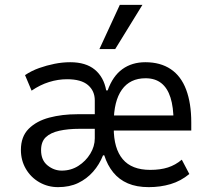

<svg xmlns="http://www.w3.org/2000/svg" viewBox="-20 -761 865 790"><path d="M219 9Q177 9 142 -11Q107 -31 86.5 -66Q66 -101 66 -144Q66 -199 98 -231Q130 -263 182.5 -277Q235 -291 298 -291H393V-231H307Q260 -231 224 -223Q188 -215 168.5 -196.5Q149 -178 149 -143Q149 -102 175.5 -80.5Q202 -59 234 -59Q272 -59 302.5 -78.5Q333 -98 351.5 -128.5Q370 -159 370 -192V-348Q370 -387 342 -411Q314 -435 256 -435Q219 -435 182 -423.5Q145 -412 110 -388L83 -452Q110 -470 141 -481Q172 -492 204.5 -498.5Q237 -505 269 -505Q333 -505 370 -474.5Q407 -444 417 -389H423Q444 -448 483.5 -476.5Q523 -505 578 -505Q640 -505 682.5 -476.5Q725 -448 746 -392Q767 -336 767 -257V-224H426V-286H713L694 -262Q694 -320 681.5 -359.5Q669 -399 643.5 -419Q618 -439 579 -439Q515 -439 481.5 -392Q448 -345 448 -256V-234Q448 -150 485 -106Q522 -62 598 -62Q640 -62 671 -72Q702 -82 728 -104L759 -45Q724 -16 682 -3.5Q640 9 592 9Q542 9 506 -6.5Q470 -22 446 -51.5Q422 -81 409 -122H404Q389 -84 363 -54.5Q337 -25 301.5 -8Q266 9 219 9ZM389 -559 473 -741H566L454 -559Z"/></svg>

Font: Nunito Sans 7pt Condensed
Style: Regular
Weight: 400
Width: 3
Designer: Vernon Adams
Foundry: Vernon Adams
Version: Version 3.101;gftools[0.9.27]